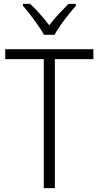

<svg xmlns="http://www.w3.org/2000/svg" viewBox="-20 -967 507 987"><path d="M262 0H205V-663H7V-714H460V-663H262ZM206 -788Q194 -810 175 -837.5Q156 -865 135.5 -891.5Q115 -918 98 -937V-947H135Q159 -925 185 -895.5Q211 -866 233 -837Q256 -867 281 -894Q306 -921 332 -947H370V-937Q352 -917 331 -890.5Q310 -864 291 -837Q272 -810 260 -788Z"/></svg>

Font: Noto Sans Lao UI SemCond Light
Style: Regular
Weight: 300
Width: 4
Designer: Monotype Design Team
Foundry: Monotype Imaging Inc.
Version: Version 2.000; ttfautohint (v1.8.4.7-5d5b)